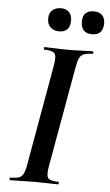

<svg xmlns="http://www.w3.org/2000/svg" viewBox="-56 -847 506 885"><g transform="rotate(5 197.0 -405.0)"><path d="M25 0Q22 0 22 -6Q22 -12 25 -12Q52 -12 65.5 -17Q79 -22 86.2 -37Q93.5 -52 98 -81L180 -544Q188 -587 177.8 -600Q167.5 -613 130 -613Q127 -613 127 -619Q127 -625 130 -625Q152.6 -625 180.8 -623.5Q209 -622 239.8 -622Q274.9 -622 303 -623.5Q331 -625 353 -625Q356 -625 356 -619Q356 -613 353 -613Q326.5 -613 312.4 -607Q298.2 -601 291.6 -586Q285 -571 280 -542L198 -81Q190 -38 199.3 -25Q208.5 -12 248 -12Q250 -12 250 -6Q250 0 248 0Q225.8 0 198 -1Q170.2 -2 135.8 -2Q104.7 -2 76.3 -1Q48 0 25 0ZM189.9 -703Q165 -703 150 -717.5Q135 -731.9 135 -758Q135 -782 150 -796Q165 -810 189.9 -810Q214.8 -810 227.9 -796Q241 -782 241 -758Q241 -703 189.9 -703ZM342.5 -703Q291 -703 291 -758Q291 -809 343 -809Q367 -809 380.5 -795.6Q394 -782.2 394 -758Q394 -703 342.5 -703Z"/></g></svg>

Font: Cormorant Garamond Light
Style: Italic
Weight: 300
Italic angle: -10°
Designer: Christian Thalmann (Catharsis Fonts)
Foundry: Catharsis Fonts
Version: Version 4.001